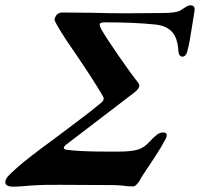

<svg xmlns="http://www.w3.org/2000/svg" viewBox="-57 -696 752 722"><path d="M-37 -11Q-37 -22 -26 -34Q-15 -46 11 -69Q46 -100 151 -177Q169 -191 225.5 -233Q282 -275 324 -310Q333 -318 333 -325Q333 -330 330 -334Q303 -382 234 -484L193 -544Q148 -613 148 -623Q151 -636 158.5 -642.5Q166 -649 177 -649L284 -648Q364 -646 411 -646L551 -647Q604 -647 620 -656Q627 -660 639 -668Q651 -676 659 -676Q679 -676 674 -652L665 -596Q656 -535 648 -506Q643 -483 629 -483Q623 -483 619 -488Q615 -493 614 -502Q611 -555 589 -577Q568 -600 525 -604Q448 -612 337 -612Q327 -612 322.5 -610Q318 -608 318 -603Q318 -597 324 -586Q340 -557 390.5 -484Q441 -411 462 -386Q467 -379 467 -374Q467 -363 448 -348L189 -150Q183 -144 183 -140Q183 -135 192 -133Q241 -126 339 -126H392Q435 -126 460 -133Q485 -140 506 -164Q523 -182 534 -190Q545 -198 557 -198Q570 -198 570 -188Q570 -180 565 -172Q548 -140 526.5 -107.5Q505 -75 501 -69Q473 -28 467 -15Q465 -12 460.5 -6.5Q456 -1 452 2Q448 5 442 5Q421 5 404 2Q382 0 368 0L168 -1Q106 -1 89 0Q49 2 32 4Q6 6 -7 6Q-37 6 -37 -11Z"/></svg>

Font: EB Garamond
Style: Bold Italic
Weight: 700
Italic angle: -17.2°
Designer: Georg Duffner and Octavio Pardo
Foundry: Georg Duffner
Version: Version 1.000